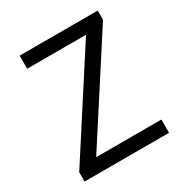

<svg xmlns="http://www.w3.org/2000/svg" viewBox="-156 -773 845 890"><g transform="rotate(-30 267.0 -328.0)"><path d="M42 0V-50L388 -586H73V-656H491V-607L145 -71H494V0Z"/></g></svg>

Font: RibengUni
Style: Regular
Weight: 400
Designer: (1) Dr. Andrew Glass (Senior Program Manager at Microsoft Corporation)
(2) Bivuti Chakma (Chakma Font Designer & Keyboar
Foundry: Bivuti Chakma
Version: Version 2.2022; Updated on: 03 June 2022; Friday